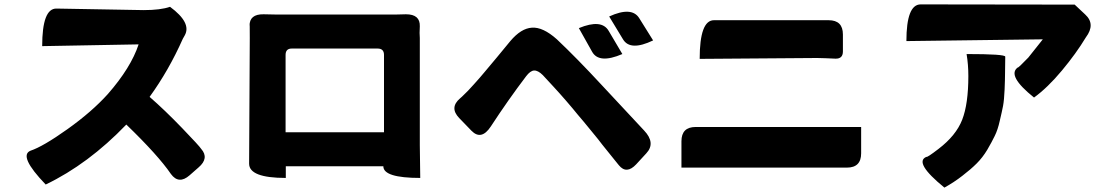

<svg xmlns="http://www.w3.org/2000/svg" viewBox="-20 -787 5040 874"><path d="M754 -756Q853 -683 821 -626L812 -610Q748 -466 661 -346Q730 -286 809 -204Q888 -122 896 -109Q933 -67 884 -25L843 11Q794 54 758 5Q700 -80 555 -220Q382 -40 188 53Q62 -78 119 -101Q176 -120 287 -199Q398 -278 471 -359Q576 -479 611 -585L172 -577Q172 -749 237 -748L634 -741Q711 -741 754 -756Z M1116 -669Q1115 -723 1180 -722L1230 -721H1788L1828 -722Q1893 -722 1891 -667Q1889 -634 1891 -614V-126L1893 23Q1725 23 1725 -30H1281V23Q1114 23 1114 -42L1117 -614Q1117 -692 1116 -669ZM1308 -566Q1280 -566 1280 -537V-185H1728V-537Q1728 -566 1699 -566Z M2615 -659Q2719 -702 2751 -646L2813 -541Q2706 -495 2675 -552L2615 -659ZM2753 -712Q2856 -759 2890 -704L2953 -603Q2849 -553 2816 -608L2753 -712ZM2070 -250Q2025 -297 2074 -339L2083 -347Q2110 -372 2138 -404Q2167 -436 2185 -458Q2204 -480 2242 -526Q2280 -573 2303 -600Q2352 -658 2401 -661Q2451 -665 2515 -608Q2606 -522 2718 -401Q2810 -302 2912 -193Q2966 -136 2922 -89L2876 -39Q2832 8 2797 -35L2780 -56Q2736 -111 2722 -128Q2709 -146 2670 -193Q2631 -241 2610 -265Q2590 -290 2558 -327Q2526 -364 2500 -392Q2475 -420 2451 -445Q2429 -467 2411 -466Q2394 -465 2375 -440Q2293 -332 2214 -211Q2171 -146 2126 -192Z M3165 -519Q3165 -695 3230 -695H3752Q3817 -695 3817 -630V-553Q3817 -519 3783 -520L3737 -522L3699 -523L3165 -519ZM3082 -144Q3082 -209 3147 -209H3900V-89Q3900 -24 3835 -24H3082Z M4920 -721Q4968 -677 4923 -617Q4879 -544 4814 -466Q4749 -388 4687 -343Q4562 -443 4613 -480Q4614 -476 4661 -525L4727 -608L4106 -600Q4106 -767 4171 -767L4872 -766ZM4380 -541Q4556 -541 4556 -529L4555 -452Q4555 -426 4553 -379Q4551 -332 4546 -305Q4541 -279 4531 -237Q4522 -196 4508 -168Q4495 -141 4474 -105Q4453 -70 4426 -43Q4399 -16 4361 13Q4324 42 4279 67Q4138 -48 4197 -73Q4200 -69 4252 -109Q4332 -170 4360 -242Q4388 -314 4388 -441Q4388 -493 4380 -541Z"/></svg>

Font: Swei Half Moon CJK SC
Style: Black
Weight: 900
Version: Version 2.071